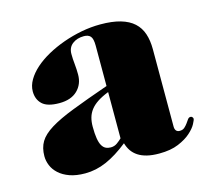

<svg xmlns="http://www.w3.org/2000/svg" viewBox="-76 -549 695 644"><g transform="rotate(-15 271.5 -227.0)"><path d="M289.6 -235.8Q266.1 -226.6 250.7 -216.3Q235.4 -206.1 226.3 -194.1Q217.3 -182.1 213.4 -168.2Q209.5 -154.3 209.5 -137.2Q209.5 -112.3 212.2 -96.2Q214.8 -80.1 220.2 -70.8Q225.6 -61.5 233.2 -57.9Q240.7 -54.2 250.5 -54.2Q263.2 -54.2 272.9 -61.3Q282.7 -68.4 289.6 -75.2ZM289.6 -397Q289.6 -421.4 282 -429.7Q274.4 -438 259.3 -438Q235.4 -438 219.5 -425.8Q203.6 -413.6 203.6 -391.1Q203.6 -374 205.6 -355.5Q207.5 -336.9 207.5 -318.8Q207.5 -285.2 185.3 -263.7Q163.1 -242.2 122.6 -242.2Q81.1 -242.2 63.5 -258.8Q45.9 -275.4 45.9 -303.2Q45.9 -323.2 57.4 -342.8Q68.8 -362.3 88.6 -379.9Q108.4 -397.5 135.3 -412.4Q162.1 -427.2 192.9 -438.2Q223.6 -449.2 256.8 -455.6Q290 -461.9 322.8 -461.9Q363.8 -461.9 392.3 -453.6Q420.9 -445.3 438.5 -429.2Q456.1 -413.1 463.9 -389.6Q471.7 -366.2 471.7 -335.9V-66.9Q471.7 -58.1 475.8 -53Q480 -47.9 488.3 -47.9Q498.5 -47.9 504.9 -53.5Q511.2 -59.1 516.1 -65.9Q521 -72.8 524.9 -78.4Q528.8 -84 534.7 -84Q538.6 -84 541 -81.1Q543.5 -78.1 543.5 -75.2Q543.5 -71.3 536.4 -57.9Q529.3 -44.4 512.9 -29.8Q496.6 -15.1 469.5 -3.7Q442.4 7.8 402.3 7.8Q377.9 7.8 360.1 3.4Q342.3 -1 329.6 -9.3Q316.9 -17.6 308.8 -29.3Q300.8 -41 296.4 -56.2Q255.9 -23.9 219.5 -8.1Q183.1 7.8 145.5 7.8Q114.3 7.8 91.8 -0.2Q69.3 -8.3 54.9 -21.5Q40.5 -34.7 33.9 -50.8Q27.3 -66.9 27.3 -83Q27.3 -112.3 39.8 -133.1Q52.2 -153.8 82.3 -172.4Q112.3 -190.9 162.6 -210.4Q212.9 -230 289.6 -256.8Z"/></g></svg>

Font: XB Zar
Style: Bold
Weight: 700
Designer: Behnam
Foundry: Irmug
Version: Version 8.005 2009